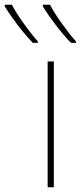

<svg xmlns="http://www.w3.org/2000/svg" viewBox="-110 -786 339 806"><path d="M90 0V-528H116V0ZM49 -612V-606H28Q-3 -638 -35.5 -680.5Q-68 -723 -90 -759V-766H-60Q-43 -733 -10.5 -687.5Q22 -642 49 -612ZM209 -612V-606H188Q157 -638 124.5 -680.5Q92 -723 70 -759V-766H100Q117 -733 149.5 -687.5Q182 -642 209 -612Z"/></svg>

Font: Noto Sans UI Thin
Style: Regular
Weight: 250
Designer: Monotype Design Team
Foundry: Monotype Imaging Inc.
Version: Version 1.001